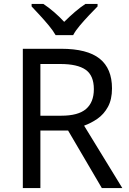

<svg xmlns="http://www.w3.org/2000/svg" viewBox="-20 -964 662 984"><path d="M294 -714Q427 -714 490.5 -663.5Q554 -613 554 -511Q554 -454 533 -416Q512 -378 479.5 -355.5Q447 -333 411 -320L607 0H502L329 -295H187V0H97V-714ZM289 -636H187V-371H294Q381 -371 421 -405.5Q461 -440 461 -507Q461 -577 419 -606.5Q377 -636 289 -636ZM265 -784Q252 -807 230 -833.5Q208 -860 184 -886Q160 -912 142 -931V-944H202Q228 -927 256 -903Q284 -879 309 -852Q336 -879 364 -903Q392 -927 418 -944H480V-931Q461 -912 436.5 -886Q412 -860 389.5 -833.5Q367 -807 355 -784Z"/></svg>

Font: Noto Sans Test
Style: Regular
Weight: 400
Version: Version 1.002; ttfautohint (v1.8.4.7-5d5b)